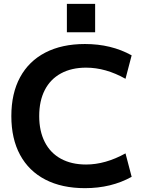

<svg xmlns="http://www.w3.org/2000/svg" viewBox="-20 -969 751 999"><path d="M422 10Q302 10 216 -34.5Q130 -79 84.5 -163Q39 -247 39 -365Q39 -483 84.5 -567Q130 -651 216 -695.5Q302 -740 422 -740Q559 -740 665 -681L633 -559Q530 -617 428 -617Q352 -617 297 -587Q242 -557 213 -500.5Q184 -444 184 -365Q184 -287 213 -230Q242 -173 297 -143Q352 -113 428 -113Q528 -113 633 -171L665 -49Q559 10 422 10ZM328 -801V-949H475V-801Z"/></svg>

Font: M PLUS 1
Style: Bold
Weight: 700
Designer: Coji Morishita
Foundry: UNDERFOREST DESIGN
Version: Version 1.001